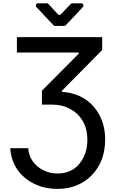

<svg xmlns="http://www.w3.org/2000/svg" viewBox="-20 -958 724 1192"><path d="M215.8 -937.5H270.5Q277.3 -937.5 281.2 -932.6Q303.7 -908.2 338.9 -870.1Q342.8 -865.2 348.6 -865.2Q354.5 -865.2 358.4 -870.1Q384.8 -896.5 419.9 -933.6Q423.8 -937.5 429.7 -937.5H484.4Q493.2 -937.5 496.6 -929.2Q500 -920.9 494.1 -914.1Q439.5 -854.5 387.7 -800.8Q383.8 -796.9 377.9 -796.9H321.3Q315.4 -796.9 311.5 -801.8L206.1 -914.1Q200.2 -920.9 203.6 -929.2Q207 -937.5 215.8 -937.5ZM43.9 -38.1Q72.3 -38.1 155.3 -38.1Q158.2 7.8 183.6 43.9Q209 79.1 249 98.6Q289.1 119.1 336.9 119.1Q394.5 119.1 436.5 91.8Q477.5 63.5 500 16.6Q522.5 -31.2 522.5 -89.8Q522.5 -157.2 494.1 -206.1Q465.8 -254.9 416 -281.2Q367.2 -308.6 301.8 -308.6Q281.2 -308.6 240.2 -308.6Q240.2 -330.1 240.2 -394.5Q297.9 -452.1 469.7 -626Q469.7 -627 469.7 -631.8Q373 -631.8 85 -631.8Q85 -655.3 85 -727.5Q217.8 -727.5 614.3 -727.5Q614.3 -707 614.3 -647.5Q551.8 -584 364.3 -394.5Q364.3 -392.6 364.3 -387.7Q444.3 -382.8 504.9 -344.7Q565.4 -305.7 598.6 -241.2Q632.8 -175.8 632.8 -91.8Q632.8 -25.4 612.3 31.2Q590.8 86.9 550.8 128.9Q511.7 169.9 457 192.4Q403.3 214.8 336.9 214.8Q256.8 214.8 191.4 182.6Q126 150.4 86.9 93.8Q47.9 36.1 43.9 -38.1Z"/></svg>

Font: DeepSea
Style: Medium
Weight: 500
Designer: Stem
Version: Version 3.019;git-0a5106e0b